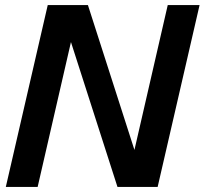

<svg xmlns="http://www.w3.org/2000/svg" viewBox="-20 -740 810 760"><path d="M3 0 169 -720H328L529 -94L498 -85L644 -720H770L604 0H445L244 -626L275 -635L129 0Z"/></svg>

Font: Instrument Sans SemiBold
Style: Italic
Weight: 600
Italic angle: -13°
Designer: Rodrigo Fuenzalida
Foundry: fragTYPE
Version: Version 1.000;gftools[0.9.28]